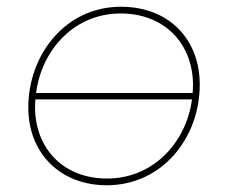

<svg xmlns="http://www.w3.org/2000/svg" viewBox="-20 -545 677 570"><path d="M297 5C461 5 573 -135 573 -294C573 -429 481 -525 339 -525C173 -525 64 -381 64 -226C64 -91 158 5 297 5ZM298 -15C168 -15 84 -104 84 -228L85 -250H550C533 -122 435 -15 298 -15ZM87 -269C104 -398 201 -505 338 -505C468 -505 553 -416 553 -292L552 -269Z"/></svg>

Font: Fixel Display Thin
Style: Italic
Weight: 100
Italic angle: -10°
Designer: AlfaBravo + MacPaw
Foundry: Kyrylo Tkachov, Marchela Mozhyna, Serhii Makarenko, Maria Weinstein, Zakhar Kryvoshyya
Version: Version 1.210;Glyphs 3.2 (3217)